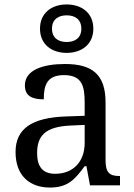

<svg xmlns="http://www.w3.org/2000/svg" viewBox="-20 -834 603 864"><path d="M280 -596C347 -596 400 -634 400 -705C400 -776 347 -814 280 -814C213 -814 160 -776 160 -705C160 -634 213 -596 280 -596ZM280 -645C244 -645 214 -662 214 -705C214 -748 244 -765 280 -765C316 -765 346 -748 346 -705C346 -662 316 -645 280 -645ZM205 10C288 10 319 -30 361 -86H369L385 0H520V-42H517C472 -42 455 -58 455 -114V-373C455 -500 394 -546 272 -546C173 -546 92 -519 92 -450C92 -404 121 -387 177 -387C177 -450 191 -496 268 -496C350 -496 361 -445 361 -373V-313L278 -310C125 -305 50 -256 50 -150C50 -41 116 10 205 10ZM228 -52C173 -52 147 -83 147 -145C147 -223 184 -264 297 -269L361 -272V-191C361 -106 309 -52 228 -52Z"/></svg>

Font: Noto Fangsong KSS Vertical
Style: Regular
Weight: 400
Designer: LIU Zhao, ZHANG Congyu, Kushim JIANG
Foundry: Guyu Beijing Co. Ltd.
Version: Version 1.000;November 16, 2022;FontCreator 11.5.0.2427 64-b